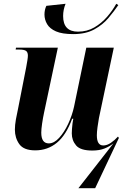

<svg xmlns="http://www.w3.org/2000/svg" viewBox="-20 -789 669 1019"><path d="M369 -608Q310 -608 277 -622.5Q244 -637 230 -661Q216 -685 216 -712Q216 -737 226 -758L328 -769Q315 -737 315 -704Q315 -621 394 -621Q442 -621 480.5 -643.5Q519 -666 548.5 -700Q578 -734 597 -769L608 -762Q586 -730 556 -694Q526 -658 480.5 -633Q435 -608 369 -608ZM582 -28Q562 -12 535 -1Q508 10 470 10Q407 10 384 -17Q361 -44 361 -81Q361 -89 362 -104.5Q363 -120 365 -135.5Q367 -151 369 -159H363Q331 -72 282 -31.5Q233 9 167 9Q106 9 82.5 -24Q59 -57 59 -101Q59 -125 64.5 -156Q70 -187 76 -213L119 -432Q123 -454 125.5 -469.5Q128 -485 128 -494Q128 -512 118 -519Q108 -526 82 -526H63L65 -536H287L214 -192Q208 -164 203.5 -133.5Q199 -103 199 -85Q199 -28 239 -28Q267 -28 294 -57.5Q321 -87 342 -132Q363 -177 373 -223L438 -536H584L505 -162Q501 -140 497.5 -114Q494 -88 494 -71Q494 -17 528 -17Q548 -17 568.5 -31Q589 -45 606 -64L611 -57L485 210H396Z"/></svg>

Font: Noto Serif Display SemiCondensed
Style: Bold Italic
Weight: 700
Width: 4
Italic angle: -12°
Designer: Monotype Design Team
Foundry: Monotype Imaging Inc.
Version: Version 2.009